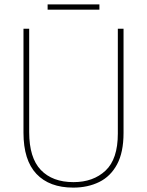

<svg xmlns="http://www.w3.org/2000/svg" viewBox="-20 -845 669 875"><path d="M543 -239Q543 -151 513.5 -96Q484 -41 432 -15.5Q380 10 314 10Q205 10 146 -52.5Q87 -115 87 -240V-714H113V-243Q113 -126 166 -70.5Q219 -15 315 -15Q405 -15 461 -67.5Q517 -120 517 -236V-714H543ZM433 -825V-801H197V-825Z"/></svg>

Font: Noto Sans Myanmar UI SemiCondensed Thin
Style: Regular
Weight: 100
Width: 4
Designer: Monotype Design Team
Foundry: Monotype Imaging Inc.
Version: Version 2.103; ttfautohint (v1.8.4.7-5d5b)